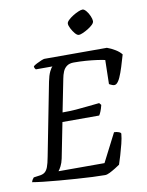

<svg xmlns="http://www.w3.org/2000/svg" viewBox="-109 -1010 827 1081"><g transform="rotate(-10 304.5 -470.0)"><path d="M403 0Q374 0 331 -2Q288 -4 238.5 -7.5Q189 -11 141 -15Q93 -19 53.5 -23.5Q14 -28 -9 -32Q-7 -40 -3 -46.5Q1 -53 5 -57L34 -61Q56 -63 68 -72Q80 -81 87.5 -100.5Q95 -120 102 -158L183 -573Q190 -608 200 -628.5Q210 -649 217 -654H122Q120 -656 117 -660.5Q114 -665 114 -673Q121 -679 134.5 -686Q148 -693 161.5 -698.5Q175 -704 180 -704H537Q560 -696 583 -682Q606 -668 618 -652Q608 -617 597.5 -583.5Q587 -550 576.5 -526.5Q566 -503 554 -494Q544 -487 530.5 -492.5Q517 -498 513 -501L516 -638Q499 -642 470 -646Q441 -650 407.5 -652.5Q374 -655 339 -655Q314 -655 299 -644Q284 -633 276.5 -615Q269 -597 265 -575L228 -389Q269 -389 304 -391.5Q339 -394 372 -398Q405 -402 440 -405L450 -393Q445 -372 439 -357.5Q433 -343 428 -336H218L178 -134Q173 -110 164 -92.5Q155 -75 148 -67H411L494 -229Q509 -229 521.5 -224Q534 -219 533 -213Q531 -189 523 -157Q515 -125 506 -95Q497 -65 490 -44Q480 -37 463 -26.5Q446 -16 430 -8Q414 0 403 0ZM395 -803Q385 -803 373.5 -816.5Q362 -830 353 -847.5Q344 -865 344 -876Q344 -885 355.5 -896Q367 -907 383 -917Q399 -927 414.5 -933.5Q430 -940 439 -940Q448 -940 459.5 -926.5Q471 -913 478.5 -895Q486 -877 486 -866Q486 -856 475 -845.5Q464 -835 448.5 -825.5Q433 -816 418 -809.5Q403 -803 395 -803Z"/></g></svg>

Font: Texturina Medium 12pt
Style: Italic
Weight: 400
Italic angle: -11°
Version: Version 1.002